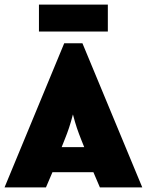

<svg xmlns="http://www.w3.org/2000/svg" viewBox="-26 -820 643 840"><path d="M-6.2 0 254.9 -630.6H334.7L596.5 0H411.1L382.6 -66.7H203.5L175 0ZM243.8 -176.4H342.4L329.9 -207.6Q318.8 -235.4 310.4 -260.1Q302.1 -284.7 293.1 -319.4Q284 -284.7 276 -260.8Q268.1 -236.8 256.2 -207.6ZM144.4 -681.9V-800H445.8V-681.9Z"/></svg>

Font: Afacad Flux Black
Style: Regular
Weight: 900
Designer: Kristian Moeller
Foundry: Dicotype
Version: Version 1.100